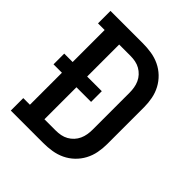

<svg xmlns="http://www.w3.org/2000/svg" viewBox="-200 -868 1001 1001"><g transform="rotate(45 300.0 -367.5)"><path d="M40 0V-92H89V-328H27V-407H89V-643H40V-735H279Q311 -735 342.5 -730Q374 -725 402.5 -711.5Q431 -698 454 -676Q477 -654 492 -626Q507 -598 513 -566.5Q519 -535 519 -504V-231Q519 -200 513 -168.5Q507 -137 492 -109Q477 -81 454 -59Q431 -37 402.5 -23.5Q374 -10 342.5 -5Q311 0 279 0ZM196 -92H279Q298 -92 316 -95.5Q334 -99 350 -108Q366 -117 378.5 -130.5Q391 -144 398.5 -160.5Q406 -177 409 -195Q412 -213 412 -231V-504Q412 -522 409 -540Q406 -558 398.5 -574.5Q391 -591 378.5 -604.5Q366 -618 350 -627Q334 -636 316 -639.5Q298 -643 279 -643H196V-407H304V-328H196Z"/></g></svg>

Font: Iosevka Etoile Semibold
Style: Regular
Weight: 600
Designer: Belleve Invis
Foundry: Belleve Invis
Version: Version 22.1.2; ttfautohint (v1.8.4)